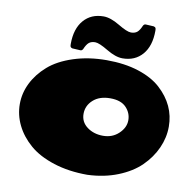

<svg xmlns="http://www.w3.org/2000/svg" viewBox="-103 -1101 1250 1227"><g transform="rotate(10 521.5 -487.5)"><path d="M543 20Q422 20 324 -11.5Q226 -43 165 -96Q104 -149 72 -214.5Q40 -280 40 -351Q40 -422 72.5 -487.5Q105 -553 165.5 -606Q226 -659 324 -691Q422 -723 539 -723Q656 -723 746 -694Q836 -665 891 -615Q1003 -513 1003 -373Q1003 -302 972.5 -234Q942 -166 885.5 -110.5Q829 -55 740 -19.5Q651 16 543 20ZM741 -368.5Q741 -416 707 -451.5Q673 -487 603.5 -487Q534 -487 493 -450Q452 -413 452 -360Q452 -307 495 -275Q538 -243 598.5 -243Q659 -243 700 -282Q741 -321 741 -368.5ZM635 -752Q590 -752 531 -787.5Q472 -823 446.5 -823Q421 -823 406 -810.5Q391 -798 378 -767Q372 -756 362 -756L309 -759Q299 -762 296.5 -767Q294 -772 294 -785Q294 -884 342 -939.5Q390 -995 471 -995Q516 -995 575 -959.5Q634 -924 659.5 -924Q685 -924 700 -936.5Q715 -949 728 -980Q734 -991 744 -991L797 -988Q807 -985 809.5 -980Q812 -975 812 -962Q812 -863 764 -807.5Q716 -752 635 -752Z"/></g></svg>

Font: Chango
Style: Regular
Weight: 400
Designer: Manuel Lupez
Foundry: Fontstage
Version: Version 1.001